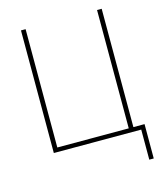

<svg xmlns="http://www.w3.org/2000/svg" viewBox="-128 -809 921 1080"><g transform="rotate(-15 332.5 -269.5)"><path d="M632 -25V175H606V0H97V-714H124V-25H540V-714H567V-25Z"/></g></svg>

Font: Noto Sans Display Thin
Style: Regular
Weight: 250
Designer: Monotype Design Team
Foundry: Monotype Imaging Inc.
Version: Version 1.900